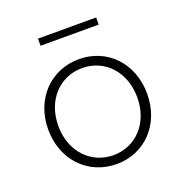

<svg xmlns="http://www.w3.org/2000/svg" viewBox="-124 -796 876 912"><g transform="rotate(-20 313.5 -340.0)"><path d="M314 4C456 4 563 -106 563 -261C563 -416 456 -526 314 -526C171 -526 63 -416 63 -261C63 -106 171 4 314 4ZM314 -41C201 -41 114 -130 114 -261C114 -392 201 -481 314 -481C426 -481 513 -392 513 -261C513 -130 426 -41 314 -41ZM165 -648H459V-684H165Z"/></g></svg>

Font: Chess Sans Light
Style: Regular
Weight: 300
Designer: Wolf Bōese
Foundry: Wolf Bōese
Version: Version 7.223;Glyphs 3.3 (3306)